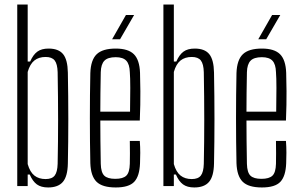

<svg xmlns="http://www.w3.org/2000/svg" viewBox="-20 -820 1328 846"><path d="M279 -500Q283 -289 279 -100Q278 -43 257 -18.5Q236 6 192 6Q161 6 142.5 -7.5Q124 -21 111 -51H102V0H56V-800H102V-549H113Q126 -579 144.5 -592.5Q163 -606 194 -606Q238 -606 258 -581.5Q278 -557 279 -500ZM234 -98Q236 -194 236 -292Q236 -390 234 -502Q233 -538 221 -553.5Q209 -569 181 -569Q151 -569 131.5 -553.5Q112 -538 102 -503V-97Q112 -62 131.5 -46.5Q151 -31 181 -31Q209 -31 221 -46.5Q233 -62 234 -98Z M552 -199H596Q598 -172 598 -147Q598 -122 597 -101Q595 -44 571.5 -19Q548 6 490 6Q431 6 405.5 -19Q380 -44 378 -101Q376 -194 376 -299Q376 -404 378 -498Q380 -556 406 -581Q432 -606 490 -606Q545 -606 570 -581Q595 -556 597 -499Q598 -474 598.5 -418.5Q599 -363 596 -289H422Q422 -245 422.5 -199.5Q423 -154 424 -98Q425 -60 439.5 -46Q454 -32 488 -32Q522 -32 536.5 -46Q551 -60 552 -98Q553 -138 552 -199ZM490 -568Q455 -568 440 -552.5Q425 -537 424 -502Q423 -451 422.5 -410Q422 -369 422 -328H553Q554 -387 554 -432.5Q554 -478 552 -502Q551 -537 536.5 -552.5Q522 -568 490 -568ZM474 -647 535 -754H571L509 -647Z M923 -500Q927 -289 923 -100Q922 -43 901 -18.5Q880 6 836 6Q805 6 786.5 -7.5Q768 -21 755 -51H746V0H700V-800H746V-549H757Q770 -579 788.5 -592.5Q807 -606 838 -606Q882 -606 902 -581.5Q922 -557 923 -500ZM878 -98Q880 -194 880 -292Q880 -390 878 -502Q877 -538 865 -553.5Q853 -569 825 -569Q795 -569 775.5 -553.5Q756 -538 746 -503V-97Q756 -62 775.5 -46.5Q795 -31 825 -31Q853 -31 865 -46.5Q877 -62 878 -98Z M1196 -199H1240Q1242 -172 1242 -147Q1242 -122 1241 -101Q1239 -44 1215.5 -19Q1192 6 1134 6Q1075 6 1049.5 -19Q1024 -44 1022 -101Q1020 -194 1020 -299Q1020 -404 1022 -498Q1024 -556 1050 -581Q1076 -606 1134 -606Q1189 -606 1214 -581Q1239 -556 1241 -499Q1242 -474 1242.5 -418.5Q1243 -363 1240 -289H1066Q1066 -245 1066.5 -199.5Q1067 -154 1068 -98Q1069 -60 1083.5 -46Q1098 -32 1132 -32Q1166 -32 1180.5 -46Q1195 -60 1196 -98Q1197 -138 1196 -199ZM1134 -568Q1099 -568 1084 -552.5Q1069 -537 1068 -502Q1067 -451 1066.5 -410Q1066 -369 1066 -328H1197Q1198 -387 1198 -432.5Q1198 -478 1196 -502Q1195 -537 1180.5 -552.5Q1166 -568 1134 -568ZM1118 -647 1179 -754H1215L1153 -647Z"/></svg>

Font: Big Shoulders Display Light
Style: Regular
Weight: 300
Designer: Patric King
Foundry: XO Type Co
Version: Version 1.000; ttfautohint (v1.8.2)